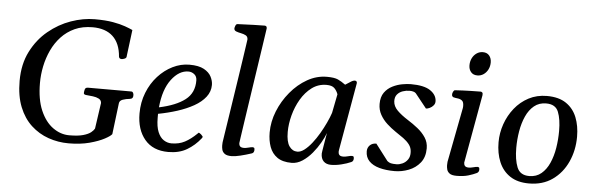

<svg xmlns="http://www.w3.org/2000/svg" viewBox="-49 -921 3418 1101"><g transform="rotate(5 1660.0 -370.5)"><path d="M372.6 14.6Q312 14.6 256.1 -4.9Q200.2 -24.4 156.2 -64.9Q112.3 -105.5 87.2 -168.2Q62 -231 62 -317.9Q62 -414.6 98.9 -487.3Q135.7 -560.1 195.1 -609.1Q254.4 -658.2 324.5 -682.9Q394.5 -707.5 460.9 -707.5Q522.9 -707.5 565.7 -700Q608.4 -692.4 636.2 -682.4Q664.1 -672.4 680.7 -664.6L661.6 -513.2Q662.1 -502 651.1 -497.6Q640.1 -493.2 634.3 -493.2Q627.9 -493.2 623.5 -495.8Q619.1 -498.5 617.7 -505.4Q614.7 -543.9 602.5 -573Q590.3 -602.1 569.3 -621.6Q548.3 -641.1 519 -650.9Q489.7 -660.6 453.1 -660.6Q395 -660.6 350.3 -640.4Q305.7 -620.1 273.2 -585.2Q240.7 -550.3 220 -505.9Q199.2 -461.4 189.2 -412.8Q179.2 -364.3 179.2 -316.4Q179.2 -221.7 206.5 -158.4Q233.9 -95.2 278.1 -63.5Q322.3 -31.7 372.1 -31.7Q422.9 -31.7 452.6 -40.3Q482.4 -48.8 497.1 -61Q511.7 -73.2 516.6 -83L538.1 -231.9Q537.1 -248.5 522.7 -256.1Q508.3 -263.7 488.5 -266.1Q468.8 -268.6 451.2 -270Q435.1 -271 435.1 -280.3Q435.1 -287.6 438 -300.3Q440.9 -313 456.1 -313H706.1Q712.4 -313 715.6 -306.9Q718.8 -300.8 719.2 -294.4Q720.7 -272 700.7 -270Q679.2 -268.1 660.4 -261.5Q641.6 -254.9 640.1 -238.8L618.2 -60.1Q611.3 -49.3 578.4 -31.5Q545.4 -13.7 492.7 0.5Q439.9 14.6 372.6 14.6Z M1162.6 -390.6Q1162.6 -352.1 1138.4 -321Q1114.3 -290 1072.8 -266.6Q1031.2 -243.2 978.8 -226.3Q926.3 -209.5 869.1 -198.7Q869.1 -193.4 869.1 -187.5Q869.1 -181.6 869.1 -175.8Q869.1 -125 881.8 -94.5Q894.5 -64 915.5 -50.3Q936.5 -36.6 960.4 -36.6Q1003.9 -36.6 1037.1 -54.2Q1070.3 -71.8 1104.5 -105Q1106.9 -107.9 1109.4 -110.1Q1111.8 -112.3 1115.2 -109.9Q1120.6 -106.9 1125.2 -102.8Q1129.9 -98.6 1133.3 -93.8Q1134.3 -92.3 1135 -91.3Q1135.7 -90.3 1135.7 -89.4Q1135.7 -86.9 1133.8 -84.7Q1131.8 -82.5 1130.9 -80.1Q1098.1 -38.6 1053.5 -12.2Q1008.8 14.2 946.3 14.2Q857.9 14.2 810.5 -42.5Q763.2 -99.1 763.2 -191.9Q763.2 -256.3 785.2 -311.8Q807.1 -367.2 844.5 -408.2Q881.8 -449.2 928.5 -472.2Q975.1 -495.1 1024.4 -495.1Q1078.1 -495.1 1108.2 -478.5Q1138.2 -461.9 1150.4 -437.7Q1162.6 -413.6 1162.6 -390.6ZM1022 -455.6Q968.3 -455.6 924.6 -397.9Q880.9 -340.3 871.1 -236.3Q968.3 -256.8 1020.3 -296.9Q1072.3 -336.9 1071.3 -409.2Q1070.8 -432.1 1055.7 -443.8Q1040.5 -455.6 1022 -455.6Z M1252.4 -69.3Q1253.9 -79.6 1259.5 -116.2Q1265.1 -152.8 1273.4 -206.5Q1281.7 -260.3 1291 -321.8Q1300.3 -383.3 1309.6 -443.6Q1318.8 -503.9 1326.2 -554Q1333.5 -604 1338.1 -635Q1342.8 -666 1342.8 -668Q1342.8 -684.6 1330.6 -691.2Q1318.4 -697.8 1302.7 -700.7Q1287.1 -703.6 1274.9 -708.3Q1262.7 -712.9 1262.7 -725.1Q1262.7 -729.5 1266.6 -740Q1270.5 -750.5 1278.3 -751Q1327.6 -753.4 1370.8 -754.6Q1414.1 -755.9 1435.1 -755.9Q1439 -755.9 1443.1 -752.9Q1447.3 -750 1447.3 -741.2Q1447.3 -740.7 1443.1 -712.4Q1439 -684.1 1431.9 -636.7Q1424.8 -589.4 1416 -530.3Q1407.2 -471.2 1397.7 -408.2Q1388.2 -345.2 1379.4 -285.9Q1370.6 -226.6 1363.5 -178.7Q1356.4 -130.9 1352.3 -102.1Q1348.1 -73.2 1348.1 -71.8Q1348.1 -61 1354.2 -54Q1360.4 -46.9 1377 -46.9Q1387.2 -46.9 1402.8 -51Q1418.5 -55.2 1425.8 -55.2Q1430.2 -55.2 1434.1 -53.2Q1438 -51.3 1438 -40.5Q1438 -34.7 1435.3 -28.6Q1432.6 -22.5 1425.8 -20Q1392.1 -8.8 1360.6 -1.2Q1329.1 6.3 1311 6.3Q1282.7 6.3 1270.3 -3.2Q1257.8 -12.7 1254.6 -25.9Q1251.5 -39.1 1251.5 -49.8Q1251.5 -58.1 1252 -63.7Q1252.4 -69.3 1252.4 -69.3Z M1656.2 14.6Q1604.5 14.6 1573.7 -6.8Q1543 -28.3 1529.5 -65.4Q1516.1 -102.5 1516.1 -148.4Q1516.1 -210 1540.5 -271Q1564.9 -332 1607.2 -382.8Q1649.4 -433.6 1703.1 -464.1Q1756.8 -494.6 1815.9 -494.6Q1858.9 -494.6 1879.9 -484.9Q1900.9 -475.1 1923.3 -458.5Q1935.5 -465.3 1950.9 -476.1Q1966.3 -486.8 1977.5 -486.8Q1982.4 -486.8 1986.3 -483.6Q1990.2 -480.5 1989.3 -472.2L1920.9 -82Q1919.9 -75.2 1919.9 -71.8Q1919.9 -61 1926 -54Q1932.1 -46.9 1948.7 -46.9Q1959 -46.9 1974.6 -51Q1990.2 -55.2 1997.6 -55.2Q2002 -55.2 2005.9 -53.2Q2009.8 -51.3 2009.8 -40.5Q2009.8 -34.7 2007.1 -28.8Q2004.4 -22.9 1997.6 -20Q1973.6 -9.3 1941.9 -1.5Q1910.2 6.3 1882.8 6.3Q1855 6.3 1839.6 -9.3Q1824.2 -24.9 1824.2 -53.7Q1824.2 -56.6 1826.4 -70.3Q1828.6 -84 1831.8 -103Q1835 -122.1 1838.1 -141.1Q1841.3 -160.2 1843.8 -173.3Q1835 -149.4 1816.9 -117.4Q1798.8 -85.4 1773.7 -55.2Q1748.5 -24.9 1718.5 -5.1Q1688.5 14.6 1656.2 14.6ZM1683.6 -52.2Q1703.1 -52.2 1724.1 -68.4Q1745.1 -84.5 1766.1 -111.1Q1787.1 -137.7 1805.7 -169.4Q1824.2 -201.2 1839.1 -232.9Q1854 -264.6 1862.8 -291L1884.3 -399.9Q1877 -420.4 1863 -434.3Q1849.1 -448.2 1817.4 -448.2Q1770.5 -448.2 1733.6 -420.9Q1696.8 -393.6 1671.1 -349.9Q1645.5 -306.2 1632.3 -256.1Q1619.1 -206.1 1619.1 -160.2Q1619.1 -103.5 1637.2 -77.9Q1655.3 -52.2 1683.6 -52.2Z M2248.5 10.3Q2198.7 10.3 2160.6 -0.2Q2122.6 -10.7 2101.3 -33Q2080.1 -55.2 2080.1 -89.4Q2080.1 -109.9 2094 -123.8Q2107.9 -137.7 2131.3 -137.7L2203.1 -43.5Q2212.9 -35.2 2224.1 -32.5Q2235.4 -29.8 2256.8 -29.8Q2272.5 -29.8 2290.5 -37.8Q2308.6 -45.9 2320.8 -63.2Q2333 -80.6 2331.5 -107.4Q2330.6 -131.3 2316.9 -149.4Q2303.2 -167.5 2281.7 -183.1Q2260.3 -198.7 2234.9 -215.3Q2209.5 -232.4 2185.3 -254.4Q2161.1 -276.4 2145.5 -304.4Q2129.9 -332.5 2129.9 -366.2Q2129.9 -406.7 2147.9 -431.9Q2166 -457 2193.4 -470.7Q2220.7 -484.4 2249.3 -489.5Q2277.8 -494.6 2298.8 -494.6Q2374.5 -494.6 2410.4 -470.7Q2446.3 -446.8 2448.2 -411.1Q2449.2 -396.5 2440.2 -385.5Q2431.2 -374.5 2418.7 -368.7Q2406.2 -362.8 2397 -362.8L2331.5 -444.8Q2326.2 -450.7 2316.4 -453.4Q2306.6 -456.1 2294.4 -456.1Q2275.4 -456.1 2255.9 -449.5Q2236.3 -442.9 2223.9 -428Q2211.4 -413.1 2212.4 -388.2Q2213.9 -359.9 2237.5 -336.2Q2261.2 -312.5 2299.8 -288.1Q2329.6 -269.5 2357.4 -247.3Q2385.3 -225.1 2403.3 -197.8Q2421.4 -170.4 2421.4 -135.7Q2421.4 -85 2395.5 -52.7Q2369.6 -20.5 2329.8 -5.1Q2290 10.3 2248.5 10.3Z M2605.5 6.3Q2577.1 6.3 2564.7 -3.2Q2552.2 -12.7 2549.1 -25.9Q2545.9 -39.1 2545.9 -49.8Q2545.9 -62.5 2546.9 -69.3L2607.4 -383.3Q2607.9 -387.2 2608.2 -390.4Q2608.4 -393.6 2608.4 -396.5Q2608.4 -419.4 2597.9 -427.2Q2587.4 -435.1 2573.2 -436.5Q2559.1 -438 2548.3 -440.9Q2543.5 -443.4 2541 -447.3Q2538.6 -451.2 2539.6 -460.4Q2540.5 -466.3 2544.4 -473.9Q2548.3 -481.4 2554.2 -481.9Q2602.1 -484.9 2641.6 -485.8Q2681.2 -486.8 2701.7 -486.8Q2705.6 -486.8 2710.2 -482.9Q2714.8 -479 2713.4 -467.3L2642.6 -73.2Q2642.6 -61.5 2648.7 -54.2Q2654.8 -46.9 2671.4 -46.9Q2681.6 -46.9 2697.3 -51Q2712.9 -55.2 2720.2 -55.2Q2724.6 -55.2 2728.5 -53.2Q2732.4 -51.3 2732.4 -40.5Q2732.4 -26.4 2720.2 -20Q2701.2 -10.7 2673.1 -2.2Q2645 6.3 2605.5 6.3ZM2673.8 -577.6Q2649.9 -577.6 2637 -593Q2624 -608.4 2624 -631.8Q2624 -654.3 2633.1 -672.6Q2642.1 -690.9 2658.2 -702.1Q2674.3 -713.4 2694.3 -713.4Q2718.3 -713.4 2731.2 -697.8Q2744.1 -682.1 2744.1 -658.2Q2744.1 -636.2 2734.9 -617.9Q2725.6 -599.6 2709.7 -588.6Q2693.8 -577.6 2673.8 -577.6Z M2828.6 -207Q2828.6 -260.3 2846.4 -311.5Q2864.3 -362.8 2897.5 -404.3Q2930.7 -445.8 2977.5 -470.5Q3024.4 -495.1 3082.5 -495.1Q3150.9 -495.1 3193.1 -466.3Q3235.4 -437.5 3254.9 -388.4Q3274.4 -339.4 3274.4 -277.3Q3274.4 -198.7 3244.1 -132.3Q3213.9 -65.9 3157.5 -26.1Q3101.1 13.7 3022.5 13.7Q2956.1 13.7 2913.1 -15.1Q2870.1 -43.9 2849.4 -93.8Q2828.6 -143.6 2828.6 -207ZM3020.5 -28.8Q3061.5 -28.8 3089.8 -52.5Q3118.2 -76.2 3135.7 -115.7Q3153.3 -155.3 3161.1 -203.6Q3168.9 -252 3168.9 -301.3Q3168.9 -368.2 3152.3 -410.2Q3135.7 -452.1 3082 -452.1Q3041 -452.1 3012.5 -428.7Q2983.9 -405.3 2966.3 -366.2Q2948.7 -327.1 2940.7 -279.5Q2932.6 -231.9 2932.6 -183.6Q2932.6 -115.7 2950 -72.3Q2967.3 -28.8 3020.5 -28.8Z"/></g></svg>

Font: Gelasio
Style: Italic
Weight: 400
Italic angle: -8.5°
Designer: Eben Sorkin
Foundry: Eben Sorkin
Version: Version 1.008